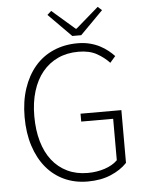

<svg xmlns="http://www.w3.org/2000/svg" viewBox="-58 -887 720 946"><g transform="rotate(-5 302.5 -414.5)"><path d="M338 12Q274 12 222 -12Q170 -36 133 -80.5Q96 -125 75.5 -188.5Q55 -252 55 -331Q55 -409 76 -472Q97 -535 135 -579.5Q173 -624 227 -647.5Q281 -671 346 -671Q379 -671 406.5 -664Q434 -657 456 -645.5Q478 -634 495.5 -620Q513 -606 526 -592L499 -561Q473 -589 437 -609Q401 -629 347 -629Q290 -629 245 -608Q200 -587 168.5 -548.5Q137 -510 120 -455Q103 -400 103 -331Q103 -262 119 -206.5Q135 -151 165.5 -112Q196 -73 240.5 -51.5Q285 -30 341 -30Q386 -30 425.5 -43Q465 -56 489 -80V-285H331V-324H533V-63Q502 -30 452.5 -9Q403 12 338 12ZM324 -709 211 -823 231 -841 344 -743H348L461 -841L481 -823L368 -709Z"/></g></svg>

Font: Giro Light
Style: Regular
Weight: 300
Designer: Paul D. Hunt
Foundry: Adobe Systems Incorporated
Version: Version 1.000;PS 1.0;hotconv 1.0.88;makeotf.lib2.5.647800